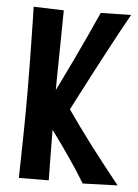

<svg xmlns="http://www.w3.org/2000/svg" viewBox="-51 -745 564 785"><g transform="rotate(5 230.5 -353.0)"><path d="M318.2 -1Q288.8 -49.2 256.7 -96.1Q224.6 -143 191.7 -188Q158.8 -233 125.8 -275Q155.6 -332.4 184.9 -391.6Q214.2 -450.8 241.2 -507.9Q268.2 -565 291 -614.5Q313.8 -664 330.6 -702L455.2 -704.6Q436.8 -672.2 414.6 -631.3Q392.4 -590.4 368.4 -545.1Q344.4 -499.8 320.9 -455.1Q297.4 -410.4 276.6 -370Q255.8 -329.6 239.6 -298.6Q263.4 -264.8 288.1 -230.5Q312.8 -196.2 339.8 -160.5Q366.8 -124.8 397 -86.4Q427.2 -48 461 -5.6ZM56 -1.2Q56.6 -18.6 57.1 -47.6Q57.6 -76.6 58.3 -113.1Q59 -149.6 59.7 -190.6Q60.4 -231.6 60.6 -273.5Q60.8 -315.4 60.8 -354.2Q60.8 -404.6 60 -458.6Q59.2 -512.6 58.4 -562.3Q57.6 -612 56.8 -649.7Q56 -687.4 55.4 -703.6L179.4 -699.6Q179.4 -686.4 178.9 -657.4Q178.4 -628.4 178 -590.4Q177.6 -552.4 176.9 -510.4Q176.2 -468.4 175.7 -427.8Q175.2 -387.2 175.2 -354Q175.2 -324.8 175.7 -284.8Q176.2 -244.8 176.4 -201.1Q176.6 -157.4 177.1 -117.3Q177.6 -77.2 178.1 -46.4Q178.6 -15.6 178.6 -1.8Z"/></g></svg>

Font: Truculenta
Style: Regular
Weight: 400
Designer: Ivan Castro, Eva Sanz & Omnibus-Type Team
Foundry: Omnibus-Type
Version: Version 1.002